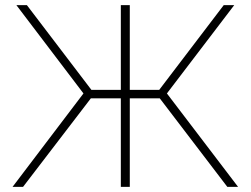

<svg xmlns="http://www.w3.org/2000/svg" viewBox="-20 -730 979 750"><path d="M29 0 306 -365 44 -710H85L337 -379H452V-710H487V-379H602L854 -710H895L632 -365L910 0H868L604 -346H487V0H452V-346H335L70 0Z"/></svg>

Font: Raleway-v4020 ExtraLight
Style: Regular
Weight: 275
Designer: Matt McInerney, Pablo Impallari, Rodrigo Fuenzalida
Foundry: Matt McInerney, Pablo Impallari, Rodrigo Fuenzalida
Version: Version 4.020;PS 004.020;hotconv 1.0.88;makeotf.lib2.5.64775